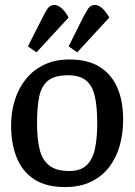

<svg xmlns="http://www.w3.org/2000/svg" viewBox="-20 -747 547 778"><path d="M243 11Q168 11 120 -19.5Q72 -50 48.5 -106.5Q25 -163 25 -240Q25 -293 40 -341Q55 -389 84.5 -426Q114 -463 158.5 -484.5Q203 -506 261 -506Q336 -506 384 -476Q432 -446 455.5 -391.5Q479 -337 479 -263Q479 -206 465 -156.5Q451 -107 422 -69.5Q393 -32 348.5 -10.5Q304 11 243 11ZM260 -54Q307 -54 331.5 -78Q356 -102 365 -145.5Q374 -189 374 -247Q374 -315 364 -358Q354 -401 328 -421.5Q302 -442 255 -442Q202 -442 175 -420.5Q148 -399 139 -356Q130 -313 130 -247Q130 -185 140.5 -142Q151 -99 179.5 -76.5Q208 -54 260 -54ZM293 -535 258 -559 317 -677Q326 -694 336 -710.5Q346 -727 366 -727Q378 -727 393 -714.5Q408 -702 423 -676ZM128 -535 93 -559 153 -677Q161 -694 171.5 -710.5Q182 -727 202 -727Q213 -727 228.5 -714.5Q244 -702 258 -676Z"/></svg>

Font: Faustina Medium
Style: Regular
Weight: 500
Designer: Alfonso Garcia
Foundry: http://www.omnibus-type.com
Version: Version 1.200